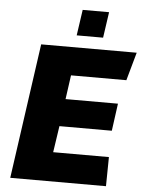

<svg xmlns="http://www.w3.org/2000/svg" viewBox="-59 -925 730 971"><g transform="rotate(5 306.0 -439.0)"><path d="M30 0 127 -686H612L572 -543H291L274 -421H540L521 -282H255L235 -148H518L516 0ZM302 -747 321 -878H455L436 -747Z"/></g></svg>

Font: Chivo Mono Medium ExtraBold
Style: Italic
Weight: 800
Italic angle: -8.05°
Monospace: yes
Version: Version 1.008